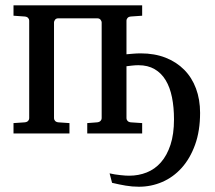

<svg xmlns="http://www.w3.org/2000/svg" viewBox="-20 -502 807 722"><path d="M308.1 0V-39.1L345.7 -42Q354 -43 358.2 -47.6Q362.3 -52.2 362.3 -57.1V-418Q362.3 -422.4 358.2 -427.7Q354 -433.1 345.7 -433.1H199.2Q190.9 -433.1 187 -427.7Q183.1 -422.4 183.1 -418V-57.1Q183.1 -52.2 187 -47.6Q190.9 -43 199.2 -42L241.2 -39.1V0H30.8V-39.1L73.2 -42Q82 -43 85.9 -47.6Q89.8 -52.2 89.8 -57.1V-424.8Q89.8 -429.7 85.9 -434.3Q82 -439 73.2 -439.9L30.8 -442.9V-481.9H514.6V-442.9L471.7 -439.9Q463.4 -439 459.5 -434.3Q455.6 -429.7 455.6 -424.8V-297.9Q464.8 -298.8 479.7 -300Q494.6 -301.3 509.3 -301.3Q561 -301.3 602.3 -285.2Q643.6 -269 672.6 -239.7Q701.7 -210.4 717 -169.2Q732.4 -127.9 732.4 -77.6Q732.4 -9.8 713.6 42.2Q694.8 94.2 663.1 129.4Q631.3 164.6 589.8 182.4Q548.3 200.2 502.4 200.2Q477.1 200.2 452.6 196Q428.2 191.9 401.4 185.5L392.1 149.9Q401.4 152.3 411.9 153.8Q422.4 155.3 432.4 156.5Q442.4 157.7 451.2 158.2Q460 158.7 465.8 158.7Q501 158.7 531.7 146.5Q562.5 134.3 585.2 108.4Q607.9 82.5 621.1 42.5Q634.3 2.4 634.3 -53.2Q634.3 -98.6 626.7 -136.2Q619.1 -173.8 603 -200.4Q586.9 -227.1 561.5 -241.9Q536.1 -256.8 500.5 -256.8Q489.7 -256.8 476.8 -255.4Q463.9 -253.9 455.6 -252.9V-57.1Q455.6 -52.2 459.5 -47.6Q463.4 -43 471.7 -42L514.6 -39.1V0Z"/></svg>

Font: Charis SIL
Style: Regular
Weight: 400
Foundry: SIL International
Version: Version 4.112